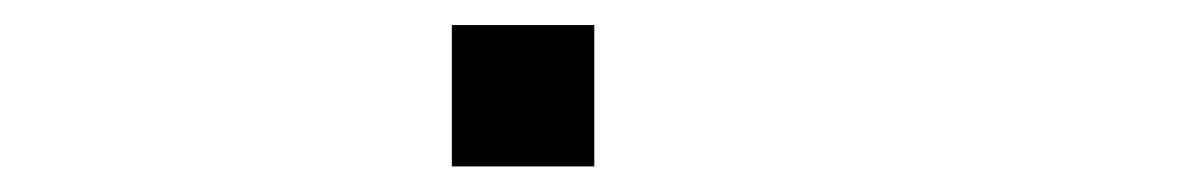

<svg xmlns="http://www.w3.org/2000/svg" viewBox="-20 -130 929 150"><path d="M333 0Q333 -27.3 333 -110.4Q360.4 -110.4 444.3 -110.4Q444.3 -83 444.3 0Q417 0 333 0Z"/></svg>

Font: Ingsat TST_CRD
Style: Regular
Weight: 300
Designer: Tofik Waleny
Version: 1.0